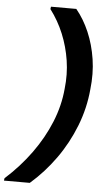

<svg xmlns="http://www.w3.org/2000/svg" viewBox="-101 -850 575 1035"><g transform="rotate(5 186.0 -333.0)"><path d="M269 -811Q311 -760 339.5 -693.5Q368 -627 380 -549Q392 -471 382 -385Q373 -283 335 -186Q297 -89 237 -5Q177 79 101 145H-39L-37 132Q43 60 103 -23Q163 -106 199.5 -195.5Q236 -285 244 -377Q253 -455 241.5 -529.5Q230 -604 202 -672Q174 -740 130 -798L132 -811Z"/></g></svg>

Font: DM Sans 12pt ExtraBold
Style: Italic
Weight: 800
Italic angle: -10°
Version: Version 4.004;gftools[0.9.30]